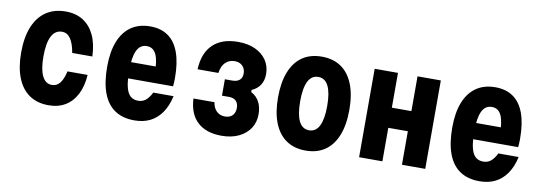

<svg xmlns="http://www.w3.org/2000/svg" viewBox="-53 -965 3705 1315"><g transform="rotate(10 1800.0 -307.5)"><path d="M313 19Q234 19 179 -18.5Q124 -56 95 -128.5Q66 -201 66 -304Q66 -410 96 -483.5Q126 -557 182.5 -595.5Q239 -634 319 -634Q390 -634 440.5 -602Q491 -570 519.5 -509.5Q548 -449 551 -362H411Q400 -427 377 -460Q354 -493 318 -493Q270 -493 245.5 -445.5Q221 -398 221 -304Q221 -215 244 -168.5Q267 -122 311 -122Q345 -122 367 -149.5Q389 -177 401 -232H541Q536 -153 507 -96.5Q478 -40 429 -10.5Q380 19 313 19Z M782 -370H1052L993 -314Q993 -409 972.5 -453Q952 -497 907 -497Q860 -497 838 -450.5Q816 -404 816 -311Q816 -211 838 -164.5Q860 -118 912 -118Q942 -118 964 -135.5Q986 -153 1005 -191H1146Q1131 -122 1098.5 -75Q1066 -28 1019 -4.5Q972 19 909 19Q828 19 773 -18Q718 -55 690.5 -128.5Q663 -202 663 -311Q663 -415 691.5 -487Q720 -559 774.5 -596.5Q829 -634 907 -634Q982 -634 1032.5 -598Q1083 -562 1108.5 -491Q1134 -420 1134 -314Q1134 -295 1133 -283Q1132 -271 1131 -257H782Z M1515 19Q1409 19 1348.5 -36.5Q1288 -92 1283 -199H1429Q1435 -159 1458 -137Q1481 -115 1515 -115Q1538 -115 1554 -123.5Q1570 -132 1578.5 -148.5Q1587 -165 1587 -186Q1587 -218 1570 -235Q1553 -252 1521 -252H1472V-366H1524Q1556 -366 1574 -381.5Q1592 -397 1592 -427Q1592 -449 1582.5 -465.5Q1573 -482 1556.5 -491Q1540 -500 1518 -500Q1479 -500 1453 -474.5Q1427 -449 1421 -401H1276Q1281 -515 1343.5 -574.5Q1406 -634 1517 -634Q1586 -634 1636.5 -611Q1687 -588 1715.5 -546.5Q1744 -505 1744 -449Q1744 -405 1723.5 -373.5Q1703 -342 1665 -326V-311Q1702 -292 1721.5 -256Q1741 -220 1741 -170Q1741 -113 1713 -71Q1685 -29 1634.5 -5Q1584 19 1515 19Z M2100 19Q2021 19 1965.5 -19Q1910 -57 1881 -130Q1852 -203 1852 -307Q1852 -412 1881 -485Q1910 -558 1965 -596Q2020 -634 2100 -634Q2180 -634 2235 -596Q2290 -558 2319 -485Q2348 -412 2348 -307Q2348 -203 2319 -130Q2290 -57 2235 -19Q2180 19 2100 19ZM2100 -122Q2147 -122 2170.5 -169Q2194 -216 2194 -307Q2194 -399 2170.5 -446Q2147 -493 2100 -493Q2053 -493 2029.5 -446Q2006 -399 2006 -307Q2006 -216 2029.5 -169Q2053 -122 2100 -122Z M2470 0V-615H2632V-373H2768V-615H2930V0H2768V-233H2632V0Z M3182 -370H3452L3393 -314Q3393 -409 3372.5 -453Q3352 -497 3307 -497Q3260 -497 3238 -450.5Q3216 -404 3216 -311Q3216 -211 3238 -164.5Q3260 -118 3312 -118Q3342 -118 3364 -135.5Q3386 -153 3405 -191H3546Q3531 -122 3498.5 -75Q3466 -28 3419 -4.5Q3372 19 3309 19Q3228 19 3173 -18Q3118 -55 3090.5 -128.5Q3063 -202 3063 -311Q3063 -415 3091.5 -487Q3120 -559 3174.5 -596.5Q3229 -634 3307 -634Q3382 -634 3432.5 -598Q3483 -562 3508.5 -491Q3534 -420 3534 -314Q3534 -295 3533 -283Q3532 -271 3531 -257H3182Z"/></g></svg>

Font: Martian Mono Condensed
Style: Bold
Weight: 700
Width: 3
Designer: Roman Shamin
Foundry: Evil Martians
Version: Version 1.000